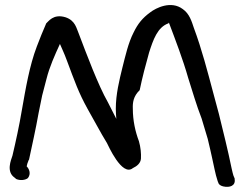

<svg xmlns="http://www.w3.org/2000/svg" viewBox="-20 -699 959 756"><path d="M29 -86C23 -68 4 -23 37 0L44 6C60 13 81 10 90 2C103 -15 95 -34 85 -44C86 -51 89 -59 93 -69V-70L94 -69C106 -126 121 -191 132 -254L146 -323C151 -345 158 -366 163 -388C175 -436 195 -480 216 -526C222 -511 232 -492 244 -459C274 -379 289 -335 325 -270C351 -225 375 -178 401 -136C405 -129 460 -2 503 -37C520 -45 534 -57 535 -75C536 -94 534 -119 527 -143C513 -180 503 -224 503 -271C502 -295 505 -320 530 -344C540 -393 554 -446 567 -492C583 -542 600 -592 643 -607C643 -607 644 -608 645 -610C671 -541 700 -466 721 -392C738 -339 753 -286 774 -232L798 -152C805 -124 810 -100 815 -78C823 -44 827 -16 837 14L841 24C843 28 850 33 859 35C885 41 908 32 904 7V4L899 -8C897 -14 895 -23 892 -36C878 -105 859 -181 842 -250L820 -332C797 -418 775 -504 743 -590C735 -614 726 -645 700 -663C654 -698 594 -668 571 -650C541 -628 523 -606 506 -571C485 -530 474 -480 462 -433C450 -384 436 -328 436 -271C436 -257 437 -245 438 -231L405 -296C367 -362 320 -488 290 -567C281 -587 277 -618 238 -631C189 -646 170 -613 162 -607C149 -577 137 -548 125 -516C96 -440 81 -350 66 -265C56 -205 42 -141 29 -86Z"/></svg>

Font: Stray Cat
Style: ExBdExt
Weight: 800
Version: Version 1.0